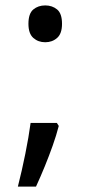

<svg xmlns="http://www.w3.org/2000/svg" viewBox="-20 -570 334 709"><path d="M190 -116 197 -105Q188 -70 174.5 -32Q161 6 145.5 44Q130 82 113 119H46Q61 60 73.5 -2Q86 -64 93 -116ZM147 -414Q121 -414 103 -430Q85 -446 85 -482Q85 -520 103 -535Q121 -550 147 -550Q173 -550 191 -535Q209 -520 209 -482Q209 -446 191 -430Q173 -414 147 -414Z"/></svg>

Font: hexuoriya05
Style: Book
Weight: 400
Designer: Jelle Bosma - Monotype Design Team
Foundry: Monotype Imaging Inc.
Version: Version 2.003